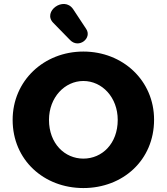

<svg xmlns="http://www.w3.org/2000/svg" viewBox="-20 -941 844 972"><path d="M402 11C602 11 760 -130 760 -335C760 -533 602 -680 402 -680C202 -680 44 -532 44 -334C44 -131 202 11 402 11ZM402 -138C308 -138 228 -214 228 -334C228 -448 308 -531 402 -531C497 -531 576 -448 576 -334C576 -214 497 -138 402 -138ZM250 -825 335 -738C379 -693 448 -748 416 -795L350 -895C303 -963 193 -882 250 -825Z"/></svg>

Font: SN Pro Heavy
Style: Regular
Weight: 800
Designer: Tobias Whetton
Foundry: Supernotes
Version: Version 1.001;Glyphs 3.2 (3249)